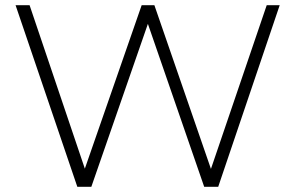

<svg xmlns="http://www.w3.org/2000/svg" viewBox="-20 -720 1138 740"><path d="M1058 -700 821 0H767L550 -628L332 0H278L40 -700H94L307 -70L526 -700H575L793 -69L1008 -700Z"/></svg>

Font: Hilab Light
Style: Regular
Weight: 300
Designer: Cristianderson Lima
Foundry: Cristianderson
Version: Version 1.0